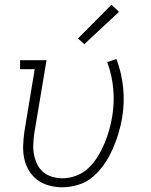

<svg xmlns="http://www.w3.org/2000/svg" viewBox="-20 -785 640 813"><path d="M243 8Q215 8 187.5 0.5Q160 -7 138.5 -23Q117 -39 103 -62Q89 -85 83 -112Q77 -139 78 -168Q79 -197 83 -226L127 -492H65V-530H177L125 -219Q122 -197 121 -174Q120 -151 124 -130Q128 -109 137.5 -89.5Q147 -70 163 -56.5Q179 -43 200.5 -36.5Q222 -30 244 -30Q273 -30 302.5 -41Q332 -52 354.5 -73.5Q377 -95 393.5 -121.5Q410 -148 422 -176.5Q434 -205 442 -233.5Q450 -262 455 -291Q465 -351 459.5 -409.5Q454 -468 434 -522L473 -535Q495 -477 501.5 -413.5Q508 -350 497 -285Q491 -251 481 -218Q471 -185 456.5 -152.5Q442 -120 421.5 -90Q401 -60 373.5 -36.5Q346 -13 311.5 -2.5Q277 8 243 8ZM337 -598 310 -622 452 -765 484 -735Z"/></svg>

Font: Iosevka Curly Slab XLtEx
Style: Italic
Weight: 200
Width: 7
Italic angle: -9°
Monospace: yes
Designer: Belleve Invis
Foundry: Belleve Invis
Version: Version 11.1.0; ttfautohint (v1.8.3)